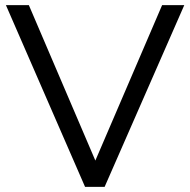

<svg xmlns="http://www.w3.org/2000/svg" viewBox="-20 -725 738 745"><path d="M310 0H386L695 -705H609L350 -102L92 -705H3Z"/></svg>

Font: Poppy and Pepper
Style: Regular
Weight: 400
Designer: Thy Ha
Foundry: Thy Ha
Version: Version 0.001;Glyphs 3.2 (3227)